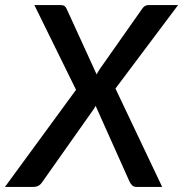

<svg xmlns="http://www.w3.org/2000/svg" viewBox="-58 -740 726 760"><path d="M399 -389.5 584 0H483Q471.5 0 465 -6.5Q458.5 -13 455 -20.5L320.5 -321Q316.5 -313 310.5 -304.5L110 -20.5Q102.5 -9 93.5 -4.5Q84.5 0 74 0H-38.5L243 -384.5L78 -720H180Q191.5 -720 196.8 -716.5Q202 -713 206 -704.5L324.5 -445.5Q327 -450.5 330 -455.5Q333 -460.5 336.5 -466L503.5 -703.5Q509 -712 515.2 -716Q521.5 -720 530 -720H647Z"/></svg>

Font: Lato 2
Style: Italic
Weight: 600
Italic angle: -7°
Designer: Lukasz Dziedzic with Adam Twardoch and Botio Nikoltchev
Foundry: tyPoland Lukasz Dziedzic
Version: Version 2.015; 2015-08-06; http://www.latofonts.com/